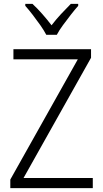

<svg xmlns="http://www.w3.org/2000/svg" viewBox="-20 -967 530 987"><path d="M457 0H33V-44L380 -662H49V-714H448V-670L101 -52H457ZM218 -788Q206 -811 187 -838Q168 -865 147.5 -891.5Q127 -918 110 -937V-947H147Q171 -925 197 -895.5Q223 -866 245 -837Q268 -867 293 -894Q318 -921 344 -947H382V-937Q365 -918 344 -891Q323 -864 303.5 -837.5Q284 -811 272 -788Z"/></svg>

Font: Noto Sans Thai SemiCondensed Light
Style: Regular
Weight: 300
Width: 4
Designer: Monotype Design Team
Foundry: Monotype Imaging Inc.
Version: Version 2.001